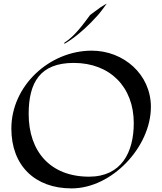

<svg xmlns="http://www.w3.org/2000/svg" viewBox="-20 -1005 897 1065"><path d="M817 -412C817 -593 665 -724 489 -724C255 -724 43 -530 43 -292C43 -87 173 40 377 40C602 40 817 -191 817 -412ZM722 -322C722 -160 653 -25 474 -25C260 -25 139 -164 139 -373C139 -547 202 -656 389 -656C590 -656 722 -523 722 -322ZM572 -985C572 -985 548 -972 537 -964C531 -960 482 -924 480 -922C439 -867 395 -805 337 -768C336 -767 337 -762 337 -762C337 -762 417 -802 523 -921C541 -941 572 -985 572 -985Z"/></svg>

Font: Fondamento
Style: Regular
Weight: 400
Designer: Astigmatic (AOETI)
Foundry: Astigmatic (AOETI)
Version: Version 1.001